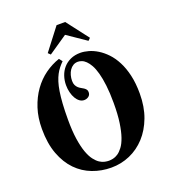

<svg xmlns="http://www.w3.org/2000/svg" viewBox="-164 -1050 1048 1179"><g transform="rotate(-20 359.5 -461.0)"><path d="M314.9 -575.2Q314.9 -558.1 320.3 -547.1Q325.7 -536.1 333.7 -528.6Q341.8 -521 351.1 -516.1Q360.4 -511.2 368.4 -505.9Q376.5 -500.5 381.8 -493.7Q387.2 -486.8 387.2 -476.1Q387.2 -458 374.5 -448.5Q361.8 -439 345.2 -439Q329.6 -439 316.2 -448.7Q302.7 -458.5 292.7 -475.3Q282.7 -492.2 276.9 -514.9Q271 -537.6 271 -563Q271 -594.2 280.8 -622.8Q290.5 -651.4 309.6 -673.1Q328.6 -694.8 356.7 -707.5Q384.8 -720.2 420.9 -720.2Q445.3 -720.2 474.1 -712.2Q502.9 -704.1 531.5 -686.5Q560.1 -668.9 586.7 -641.1Q613.3 -613.3 634 -573.2Q654.8 -533.2 667 -480.5Q679.2 -427.7 679.2 -360.8Q679.2 -274.4 653.6 -206.1Q627.9 -137.7 584.2 -90.1Q540.5 -42.5 482.9 -17.3Q425.3 7.8 360.8 7.8Q296.9 7.8 238.8 -14.2Q180.7 -36.1 136.5 -81.3Q92.3 -126.5 66.2 -196Q40 -265.6 40 -360.8Q40 -434.6 59.8 -495.1Q79.6 -555.7 113 -602.5Q146.5 -649.4 190.9 -681.4Q235.4 -713.4 285.2 -730L301.8 -709Q287.6 -694.8 275.4 -679.7Q263.2 -664.6 252.9 -645.3Q242.7 -626 234.6 -600.8Q226.6 -575.7 221.2 -541.7Q215.8 -507.8 212.9 -463.4Q210 -418.9 210 -360.8Q210 -285.6 218 -232.4Q226.1 -179.2 239 -143.3Q252 -107.4 268.3 -86.2Q284.7 -64.9 301.3 -54.2Q317.9 -43.5 333.5 -40.3Q349.1 -37.1 360.8 -37.1Q372.6 -37.1 387.9 -40.3Q403.3 -43.5 419.7 -54.2Q436 -64.9 452.1 -86.2Q468.3 -107.4 480.7 -143.3Q493.2 -179.2 501 -232.4Q508.8 -285.6 508.8 -360.8Q508.8 -426.8 502.9 -475.6Q497.1 -524.4 487.5 -559.1Q478 -593.8 465.6 -616Q453.1 -638.2 439.7 -651.1Q426.3 -664.1 412.8 -668.9Q399.4 -673.8 388.2 -673.8Q370.6 -673.8 356.9 -665.5Q343.3 -657.2 334 -643.3Q324.7 -629.4 319.8 -611.6Q314.9 -593.8 314.9 -575.2ZM398.9 -929.7 508.8 -786.6 494.1 -772 371.1 -856 248 -772 232.9 -786.6 342.8 -929.7Z"/></g></svg>

Font: Berkshire Swash
Style: Regular
Weight: 700
Designer: Astigmatic (AOETI)
Foundry: Astigmatic (AOETI)
Version: Version 1.000